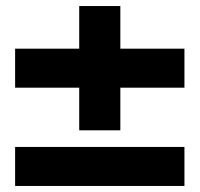

<svg xmlns="http://www.w3.org/2000/svg" viewBox="-20 -651 660 635"><path d="M242 -220V-631H378V-220ZM30 -361V-490H590V-361ZM30 -165H590V-36H30Z"/></svg>

Font: Unbounded SemiBold
Style: Regular
Weight: 600
Designer: Luke Prowse, Jean-Baptiste Morizot, Fátima Lázaro, Florian Runge
Foundry: NaN
Version: Version 1.700